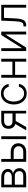

<svg xmlns="http://www.w3.org/2000/svg" viewBox="1778 -2371 604 4200"><g transform="rotate(-90 2080.0 -271.0)"><path d="M82.4 0V-545.5H302.2Q384.9 -545.5 435 -505.3Q485.1 -465.2 484.7 -401.6Q485.1 -310 386.4 -288Q401.3 -284.8 416.5 -278.2Q431.8 -271.7 447.3 -259.6Q462.7 -247.5 474.6 -231.9Q486.5 -216.3 494 -193.7Q501.4 -171.2 501.4 -145.2Q501.4 -83.1 456 -41.5Q410.5 0 335.6 0ZM141 -64.3H335.6Q382.5 -64.6 409.3 -87Q436.1 -109.4 436.1 -148.1Q436.1 -194.6 409.3 -221.4Q382.5 -248.2 335.6 -248.6H141ZM141 -315.3H301.1Q356.9 -315.3 388.8 -338.2Q420.8 -361.2 420.8 -400.9Q420.8 -438.6 389 -460.2Q357.2 -481.9 302.2 -481.9H141Z M705.3 -338.1H859.4Q948.2 -338.1 997.2 -291.7Q1046.2 -245.4 1045.8 -172.2Q1045.8 -136.7 1033.7 -105.8Q1021.7 -74.9 998.8 -51.1Q975.9 -27.3 939.8 -13.7Q903.8 0 859.4 0H640.6V-545.5H703.8V-64.3H859.4Q913 -64.6 947.4 -93.2Q981.9 -121.8 981.9 -166.5Q981.9 -213.4 947.4 -243.4Q913 -273.4 859.4 -273.8H705.3ZM1136.4 0V-545.5H1199.9V0Z M1697.8 0V-230.1H1535.5L1401.3 0H1328.5L1467.3 -237.6Q1417.3 -252.1 1390.1 -291.2Q1362.9 -330.3 1362.9 -389.2Q1362.9 -462.7 1409.6 -504.1Q1456.3 -545.5 1538.7 -545.5H1756.4V0ZM1697.8 -300.1V-483H1538.7Q1486.5 -482.6 1456.7 -458.5Q1426.8 -434.3 1426.5 -390.6Q1426.8 -347.7 1453.3 -323.9Q1479.8 -300.1 1525.9 -300.1Z M2136.4 11.4Q2064.3 11.4 2009.2 -25Q1954.2 -61.4 1924.7 -125.4Q1895.2 -189.3 1895.2 -270.2Q1895.2 -351.6 1925.2 -415.8Q1955.3 -480.1 2010.1 -516.5Q2065 -552.9 2135.3 -552.9Q2189.3 -552.9 2234.2 -531.8Q2279.1 -510.7 2307.9 -472.1Q2336.6 -433.6 2344.1 -383.5H2280.2Q2269.5 -431.8 2231.2 -463.6Q2192.8 -495.4 2136.4 -495.4Q2057.9 -495.4 2008.3 -433.4Q1958.8 -371.4 1958.8 -272.4Q1958.8 -206.3 1980.8 -155Q2002.8 -103.7 2043.3 -75.1Q2083.8 -46.5 2136.4 -46.5Q2191.1 -46.5 2230.3 -76.9Q2269.5 -107.2 2280.5 -159.1H2344.5Q2333.5 -83.8 2276.8 -36.2Q2220.2 11.4 2136.4 11.4Z M2543 -545.5V-302.2H2831.3V-545.5H2894.5V0H2831.3V-242.5H2543V0H2479.8V-545.5Z M3125.7 -89.8 3413.7 -545.5H3489.3V0H3426.1V-455.6L3139.2 0H3062.5V-545.5H3125.7Z M3602.6 0V-59.7H3619.7Q3636.7 -59.7 3649.1 -63.2Q3661.6 -66.8 3671.5 -73.5Q3681.5 -80.3 3688.2 -93.8Q3695 -107.2 3699.9 -123.2Q3704.9 -139.2 3708.1 -165.7Q3711.3 -192.1 3713.4 -220.2Q3715.6 -248.2 3717.3 -290.1L3729 -545.5H4075.6V0H4012.1V-485.8H3789.1L3778.8 -268.8Q3776.6 -228 3774 -197.8Q3771.3 -167.6 3766.2 -138.1Q3761 -108.7 3753.4 -88.2Q3745.7 -67.8 3734.4 -50.1Q3723 -32.3 3707.7 -22Q3692.5 -11.7 3671.9 -5.9Q3651.3 0 3625.4 0Z"/></g></svg>

Font: Inter Light BETA
Style: Regular
Weight: 300
Designer: Rasmus Andersson
Foundry: rsms
Version: Version 3.011;git-f93a4a705